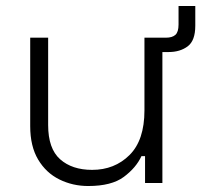

<svg xmlns="http://www.w3.org/2000/svg" viewBox="-20 -612 693 642"><path d="M275 10Q223 10 178.5 -12Q134 -34 107.5 -78.5Q81 -123 81 -190V-486H141V-194Q141 -115 181 -79.5Q221 -44 288 -44Q363 -44 413 -93.5Q463 -143 463 -243V-486H523V0H465V-90H453Q435 -51 394 -20.5Q353 10 275 10ZM544 -438H519V-486H535Q556 -486 566.5 -495.5Q577 -505 577 -530V-592H633V-526Q633 -476 607.5 -457Q582 -438 544 -438Z"/></svg>

Font: Space Grotesk Variable Light
Style: Regular
Weight: 300
Designer: Florian Karsten
Foundry: Florian Karsten
Version: Version 2.000